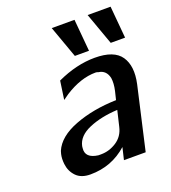

<svg xmlns="http://www.w3.org/2000/svg" viewBox="-128 -776 782 880"><g transform="rotate(-20 263.0 -335.5)"><path d="M225 -681H336L350 -525H281ZM400 -681H512L526 -525H456ZM68 -124Q70 -132 72 -138Q98 -199 187 -233Q276 -267 389 -270L399 -311Q407 -346 403 -373Q394 -413 357 -418Q350 -421 344 -421Q271 -421 193 -371L166 -352L179 -442Q274 -486 363 -486Q457 -486 490 -437.5Q523 -389 505 -306L435 1H329L343 -58Q267 10 163 10Q118 10 94 -15Q70 -40 66 -76Q63 -103 68 -124ZM171 -125Q170 -122 170 -116Q164 -68 227 -60H240Q280 -60 315.5 -83Q351 -106 361 -150L379 -226Q299 -222 240 -197Q181 -172 171 -125Z"/></g></svg>

Font: Coval
Style: Medium Italic
Weight: 500
Foundry: Context Ltd
Version: Version 001.000